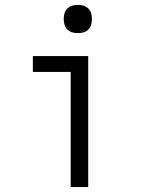

<svg xmlns="http://www.w3.org/2000/svg" viewBox="-20 -757 590 777"><path d="M266 0V-466H113V-530H337V0ZM295 -623Q283 -623 272 -626Q261 -629 252.5 -637.5Q244 -646 241 -657Q238 -668 238 -680Q238 -692 241 -703Q244 -714 252.5 -722.5Q261 -731 272 -734Q283 -737 295 -737Q307 -737 318 -734Q329 -731 337.5 -722.5Q346 -714 349 -703Q352 -692 352 -680Q352 -668 349 -657Q346 -646 337.5 -637.5Q329 -629 318 -626Q307 -623 295 -623Z"/></svg>

Font: Lode Term
Style: Regular
Weight: 400
Monospace: yes
Designer: Belleve Invis
Foundry: Belleve Invis
Version: Version 29.2.0